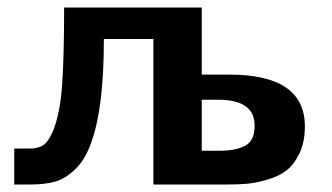

<svg xmlns="http://www.w3.org/2000/svg" viewBox="-20 -492 885 512"><path d="M18 0V-96H60Q69 -96 74.5 -97Q80 -98 89 -101.5Q98 -105 105.5 -114.5Q113 -124 120 -140V-139Q140 -187 145.5 -263.5Q151 -340 151 -472H518V-293H592Q793 -293 793 -155Q793 -113 778.5 -83Q764 -53 744 -37.5Q724 -22 693 -13Q662 -4 639 -2Q616 0 585 0H389V-388H257Q257 -206 224 -114Q208 -67 181 -41Q154 -15 126.5 -7.5Q99 0 60 0ZM518 -90H565Q609 -90 634 -103.5Q659 -117 659 -157Q659 -226 562 -226H518V-203Z"/></svg>

Font: Coval
Style: Heavy
Weight: 900
Foundry: Context Ltd
Version: Version 001.000